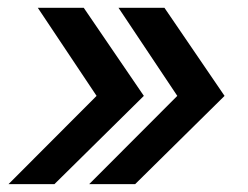

<svg xmlns="http://www.w3.org/2000/svg" viewBox="-20 -546 640 496"><path d="M2 -70.3 229.5 -298.3 77.6 -525.9H196.3L351.6 -298.3L120.6 -70.3ZM210.4 -70.3 438 -298.3 286.1 -525.9H404.8L560.1 -298.3L329.1 -70.3Z"/></svg>

Font: Inter 17pt Medium
Style: Italic
Weight: 500
Italic angle: -9.3988°
Version: Version 4.001;git-66647c0bb